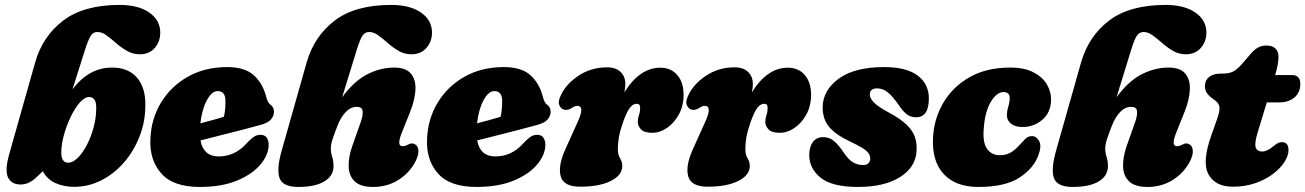

<svg xmlns="http://www.w3.org/2000/svg" viewBox="-20 -747 5302 780"><path d="M325 -543.5 274.5 -384Q341 -472.5 435.5 -472.5Q499.5 -472.5 535 -433.2Q570.5 -394 570.5 -323.5Q571 -254 547.2 -193.2Q523.5 -132.5 483 -86.2Q442.5 -40 390.5 -14Q338.5 12 281.5 12Q239.5 12 205.8 -3Q172 -18 154 -51.5L126 -25Q114 -13.5 98.5 -5.5Q83 2.5 63.5 2.5Q26.5 2.5 12.5 -26.5Q-1.5 -55.5 18.5 -124.5L123 -494Q153 -599.5 236.5 -663.2Q320 -727 466 -727Q542 -727 586.5 -696Q631 -665 631 -614.5Q631 -578 608.8 -552.2Q586.5 -526.5 548 -526.5Q519.5 -526.5 495.8 -540.2Q472 -554 451.8 -571.8Q431.5 -589.5 413 -603.2Q394.5 -617 375.5 -617Q358.5 -617 348.5 -601.5Q338.5 -586 325 -543.5ZM342.5 -353Q324 -353 304.2 -330.5Q284.5 -308 267.5 -273Q250.5 -238 239.8 -199Q229 -160 229 -127Q229 -86 257 -86Q276 -86 296 -105.8Q316 -125.5 333 -158.2Q350 -191 360.5 -230.2Q371 -269.5 371 -308.5Q371 -335 362.2 -344Q353.5 -353 342.5 -353Z M1071.5 -159.5Q1071.5 -118.5 1038.2 -78.8Q1005 -39 942.5 -13.2Q880 12.5 791.5 12.5Q683 12.5 634.8 -42.8Q586.5 -98 591 -183.5Q594.5 -265 634.5 -330.8Q674.5 -396.5 743.5 -435.5Q812.5 -474.5 903 -474.5Q974 -474.5 1010.5 -441.8Q1047 -409 1060.5 -356.5Q1067.5 -330 1077 -323Q1093 -312.5 1093 -293.5Q1093 -276.5 1081 -262Q1069 -247.5 1036.5 -239Q1006.5 -230.5 964.8 -219.8Q923 -209 878.2 -197.8Q833.5 -186.5 794.5 -176.5Q806.5 -111.5 868.5 -111.5Q933 -111.5 979.5 -162Q999.5 -184 1013.5 -192.5Q1027.5 -201 1043.5 -199Q1059 -197 1065.2 -185.2Q1071.5 -173.5 1071.5 -159.5ZM864 -377Q840.5 -377 820.5 -340Q800.5 -303 794 -246Q819.5 -252.5 844.8 -259.5Q870 -266.5 889.5 -272.5Q896 -298.5 896 -336.5Q896 -377 864 -377Z M1350 -233.5Q1336 -197.5 1330 -178.5Q1324 -159.5 1324 -143.5Q1324 -126 1329.5 -109.5Q1335 -93 1335 -72Q1335 -32.5 1297.5 -10Q1260 12.5 1192.5 12.5Q1129 12.5 1115.8 -23.2Q1102.5 -59 1125 -137.5L1226 -494Q1256.5 -600 1339.8 -663.5Q1423 -727 1569.5 -727Q1645.5 -727 1690.2 -696Q1735 -665 1735 -614.5Q1735 -578.5 1712.5 -552.5Q1690 -526.5 1651.5 -526.5Q1623 -526.5 1599.5 -540.2Q1576 -554 1555.8 -571.8Q1535.5 -589.5 1517 -603.2Q1498.5 -617 1479.5 -617Q1462.5 -617 1452.2 -601.5Q1442 -586 1429 -543.5L1370 -352Q1418 -417.5 1471.8 -445Q1525.5 -472.5 1581 -472.5Q1628.5 -472.5 1649 -448.2Q1669.5 -424 1667.8 -383.5Q1666 -343 1647 -294.5L1611 -204.5Q1591 -153 1615.5 -153Q1625 -153 1638.5 -160Q1652.5 -168 1664 -161.5Q1676.5 -157 1679.5 -138.5Q1682.5 -120 1667.5 -90Q1643 -44 1598 -15.8Q1553 12.5 1495.5 12.5Q1445 12.5 1421.5 -9.8Q1398 -32 1396.5 -69.2Q1395 -106.5 1410.5 -152L1446.5 -254Q1455 -279.5 1453 -296.2Q1451 -313 1429.5 -313Q1405 -313 1384.8 -292.2Q1364.5 -271.5 1350 -233.5Z M2195.5 -159.5Q2195.5 -118.5 2162.2 -78.8Q2129 -39 2066.5 -13.2Q2004 12.5 1915.5 12.5Q1807 12.5 1758.8 -42.8Q1710.5 -98 1715 -183.5Q1718.5 -265 1758.5 -330.8Q1798.5 -396.5 1867.5 -435.5Q1936.5 -474.5 2027 -474.5Q2098 -474.5 2134.5 -441.8Q2171 -409 2184.5 -356.5Q2191.5 -330 2201 -323Q2217 -312.5 2217 -293.5Q2217 -276.5 2205 -262Q2193 -247.5 2160.5 -239Q2130.5 -230.5 2088.8 -219.8Q2047 -209 2002.2 -197.8Q1957.5 -186.5 1918.5 -176.5Q1930.5 -111.5 1992.5 -111.5Q2057 -111.5 2103.5 -162Q2123.5 -184 2137.5 -192.5Q2151.5 -201 2167.5 -199Q2183 -197 2189.2 -185.2Q2195.5 -173.5 2195.5 -159.5ZM1988 -377Q1964.5 -377 1944.5 -340Q1924.5 -303 1918 -246Q1943.5 -252.5 1968.8 -259.5Q1994 -266.5 2013.5 -272.5Q2020 -298.5 2020 -336.5Q2020 -377 1988 -377Z M2279 -300.5Q2262.5 -300.5 2253.8 -316.5Q2245 -332.5 2257.5 -358Q2278.5 -405 2329.8 -439.2Q2381 -473.5 2446.5 -473.5Q2481.5 -473.5 2501 -454.8Q2520.5 -436 2520.5 -405.5Q2520.5 -391.5 2516.5 -372Q2579 -472 2662.5 -472Q2705.5 -472 2731.2 -442.5Q2757 -413 2757 -362Q2757 -317 2738 -282.2Q2719 -247.5 2690 -227.5Q2661 -207.5 2630 -207.5Q2596.5 -207.5 2583.8 -221.8Q2571 -236 2571 -250.5Q2571 -265.5 2575.8 -279.2Q2580.5 -293 2580.5 -309Q2580.5 -325.5 2567 -325.5Q2551 -325.5 2538.2 -308.2Q2525.5 -291 2510.5 -249Q2498.5 -214 2494.2 -189.2Q2490 -164.5 2490 -140.5Q2490 -118 2499 -103.8Q2508 -89.5 2508 -73Q2508 -35 2461.2 -11.8Q2414.5 11.5 2337.5 11.5Q2270 11.5 2258 -30.2Q2246 -72 2276.5 -140L2328.5 -255.5Q2356 -317 2325 -317Q2316 -317 2303.5 -309Q2291 -300.5 2279 -300.5Z M2797 -300.5Q2780.5 -300.5 2771.8 -316.5Q2763 -332.5 2775.5 -358Q2796.5 -405 2847.8 -439.2Q2899 -473.5 2964.5 -473.5Q2999.5 -473.5 3019 -454.8Q3038.5 -436 3038.5 -405.5Q3038.5 -391.5 3034.5 -372Q3097 -472 3180.5 -472Q3223.5 -472 3249.2 -442.5Q3275 -413 3275 -362Q3275 -317 3256 -282.2Q3237 -247.5 3208 -227.5Q3179 -207.5 3148 -207.5Q3114.5 -207.5 3101.8 -221.8Q3089 -236 3089 -250.5Q3089 -265.5 3093.8 -279.2Q3098.5 -293 3098.5 -309Q3098.5 -325.5 3085 -325.5Q3069 -325.5 3056.2 -308.2Q3043.5 -291 3028.5 -249Q3016.5 -214 3012.2 -189.2Q3008 -164.5 3008 -140.5Q3008 -118 3017 -103.8Q3026 -89.5 3026 -73Q3026 -35 2979.2 -11.8Q2932.5 11.5 2855.5 11.5Q2788 11.5 2776 -30.2Q2764 -72 2794.5 -140L2846.5 -255.5Q2874 -317 2843 -317Q2834 -317 2821.5 -309Q2809 -300.5 2797 -300.5Z M3486 -76.5Q3501 -76.5 3508.2 -84.2Q3515.5 -92 3515.5 -103.5Q3515.5 -119.5 3500.8 -133.2Q3486 -147 3436.5 -170.5Q3375 -199.5 3348.2 -231.5Q3321.5 -263.5 3322 -313.5Q3324 -381.5 3388.2 -428Q3452.5 -474.5 3572 -474.5Q3662.5 -474.5 3708 -440Q3753.5 -405.5 3753.5 -347.5Q3753.5 -270.5 3701.5 -270.5Q3681 -270.5 3664.8 -282Q3648.5 -293.5 3628.5 -324Q3608 -353.5 3587.8 -370.8Q3567.5 -388 3543 -388Q3513.5 -388 3513.5 -361.5Q3514.5 -347.5 3530.2 -330.8Q3546 -314 3590.5 -290Q3639 -264 3664 -239.5Q3689 -215 3697.2 -189Q3705.5 -163 3703.5 -133Q3699.5 -67 3635.8 -27.2Q3572 12.5 3465.5 12.5Q3361 12.5 3314.2 -24.8Q3267.5 -62 3267.5 -117.5Q3268 -152 3283 -171Q3298 -190 3324 -190Q3349 -190 3367.8 -174.2Q3386.5 -158.5 3404.5 -131.5Q3426 -99 3445 -87.8Q3464 -76.5 3486 -76.5Z M4056.5 -373Q4029.5 -373 4005.5 -333.8Q3981.5 -294.5 3976.5 -225Q3971.5 -168 3990 -142.2Q4008.5 -116.5 4041 -116.5Q4067 -116.5 4085 -126.8Q4103 -137 4120.5 -156.5Q4134.5 -172 4145.5 -183Q4156.5 -194 4172.5 -194Q4190 -194 4201.2 -174.5Q4212.5 -155 4199 -118Q4180 -63.5 4121.5 -25.5Q4063 12.5 3954 12.5Q3862.5 12.5 3813.8 -40Q3765 -92.5 3770.5 -189Q3774.5 -265 3812.2 -329.5Q3850 -394 3918.5 -433.2Q3987 -472.5 4084 -472.5Q4142 -472.5 4179 -453Q4216 -433.5 4233.2 -403.5Q4250.5 -373.5 4250 -341.5Q4249 -289.5 4214.2 -260.2Q4179.5 -231 4133.5 -231Q4104 -231 4087 -244.8Q4070 -258.5 4070.5 -281Q4071 -298 4076.2 -314.2Q4081.5 -330.5 4082 -349Q4082 -373 4056.5 -373Z M4496 -233.5Q4482 -197.5 4476 -178.5Q4470 -159.5 4470 -143.5Q4470 -126 4475.5 -109.5Q4481 -93 4481 -72Q4481 -32.5 4443.5 -10Q4406 12.5 4338.5 12.5Q4275 12.5 4261.8 -23.2Q4248.5 -59 4271 -137.5L4372 -494Q4402.5 -600 4485.8 -663.5Q4569 -727 4715.5 -727Q4791.5 -727 4836.2 -696Q4881 -665 4881 -614.5Q4881 -578.5 4858.5 -552.5Q4836 -526.5 4797.5 -526.5Q4769 -526.5 4745.5 -540.2Q4722 -554 4701.8 -571.8Q4681.5 -589.5 4663 -603.2Q4644.5 -617 4625.5 -617Q4608.5 -617 4598.2 -601.5Q4588 -586 4575 -543.5L4516 -352Q4564 -417.5 4617.8 -445Q4671.5 -472.5 4727 -472.5Q4774.5 -472.5 4795 -448.2Q4815.5 -424 4813.8 -383.5Q4812 -343 4793 -294.5L4757 -204.5Q4737 -153 4761.5 -153Q4771 -153 4784.5 -160Q4798.5 -168 4810 -161.5Q4822.5 -157 4825.5 -138.5Q4828.5 -120 4813.5 -90Q4789 -44 4744 -15.8Q4699 12.5 4641.5 12.5Q4591 12.5 4567.5 -9.8Q4544 -32 4542.5 -69.2Q4541 -106.5 4556.5 -152L4592.5 -254Q4601 -279.5 4599 -296.2Q4597 -313 4575.5 -313Q4551 -313 4530.8 -292.2Q4510.5 -271.5 4496 -233.5Z M4916.5 -339 4903.5 -348.5Q4889.5 -359 4882.2 -370.2Q4875 -381.5 4875 -397Q4875 -420.5 4892 -434.2Q4909 -448 4938.5 -448H4946Q4971 -448 4987.8 -455.5Q5004.5 -463 5025 -486.5L5062 -529.5Q5073.5 -543.5 5088.8 -552.8Q5104 -562 5126 -562Q5149 -562 5161.5 -549.8Q5174 -537.5 5174 -517.5Q5174 -504 5170.8 -485.2Q5167.5 -466.5 5160.5 -442H5229.5Q5262.5 -442 5262.5 -406Q5262.5 -371.5 5239 -351.2Q5215.5 -331 5176 -331H5126.5L5089.5 -210Q5075.5 -163.5 5081.5 -147.5Q5087.5 -131.5 5107.5 -131.5Q5128 -131.5 5152.5 -152.5Q5165 -162.5 5172 -166Q5179 -169.5 5188 -169.5Q5214.5 -169.5 5214.5 -137.5Q5214.5 -114.5 5197.8 -88.5Q5181 -62.5 5150.8 -39.8Q5120.5 -17 5079.2 -2.8Q5038 11.5 4989 11.5Q4917 11.5 4889.5 -38.8Q4862 -89 4901.5 -198.5L4922 -256.5Q4935 -291.5 4934.2 -309Q4933.5 -326.5 4916.5 -339Z"/></svg>

Font: Fraunces 72pt S100 Black
Style: Italic
Weight: 900
Italic angle: -16°
Version: Version 1.000; ttfautohint (v1.8.3)